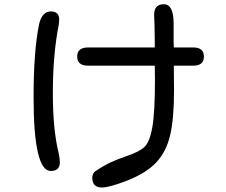

<svg xmlns="http://www.w3.org/2000/svg" viewBox="-20 -792 1040 885"><path d="M919.9 -531.2Q919.9 -489.3 871.1 -489.3H781.2L782.2 -375Q782.2 -247.1 764.6 -170.4Q747.1 -93.8 700.7 -43.9Q654.3 5.9 564.5 41Q482.4 72.3 450.2 72.3Q405.3 72.3 405.3 27.3Q405.3 9.8 417 -1Q457 -28.3 489.7 -43.5Q522.5 -58.6 565.4 -73.2Q621.1 -91.8 645.5 -114.3Q669.9 -136.7 682.1 -205.6Q694.3 -274.4 694.3 -425.8L693.4 -489.3H385.7Q335.9 -489.3 335.9 -531.2Q335.9 -573.2 385.7 -573.2H693.4V-595.7L692.4 -668.9L690.4 -723.6Q690.4 -772.5 735.4 -772.5Q779.3 -772.5 780.3 -686.5V-598.6L781.2 -573.2H871.1Q919.9 -573.2 919.9 -531.2ZM252.9 -701.2 251 -678.7Q223.6 -542 223.6 -362.3Q223.6 -195.3 250 -87.9Q255.9 -60.5 255.9 -43.9Q255.9 -3.9 213.9 -3.9Q134.8 -3.9 134.8 -344.7Q134.8 -556.6 160.2 -680.7Q173.8 -739.3 214.8 -739.3Q252.9 -739.3 252.9 -701.2Z"/></svg>

Font: FakePearl
Style: Regular
Weight: 400
Version: Version 1.2